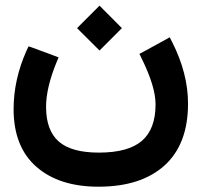

<svg xmlns="http://www.w3.org/2000/svg" viewBox="-20 -458 725 696"><path d="M336.9 218.8Q194.3 218.8 111.8 146.5Q29.3 74.2 29.3 -62.5Q29.3 -168.9 75.7 -273.4L83.5 -290L100.6 -284.2L173.3 -257.3L192.4 -250L184.6 -231.4Q147 -139.2 147 -70.8Q147 14.6 192.9 54.9Q238.8 95.2 338.4 95.2Q444.8 95.2 494.4 52.5Q543.9 9.8 543.9 -79.6Q543.9 -144 493.7 -245.6L485.4 -262.7L502 -271.5L577.6 -313L595.2 -322.8L604.5 -304.7Q661.6 -191.4 661.6 -82.5Q661.6 64.9 576.4 141.8Q491.2 218.8 336.9 218.8ZM340.8 -437.5 421.9 -356 340.8 -274.9 259.3 -356Z"/></svg>

Font: Samim WOL
Style: Bold-WOL
Weight: 700
Foundry: DejaVu fonts team - Redesigned by Saber Rastikerdar
Version: Version 4.0.5